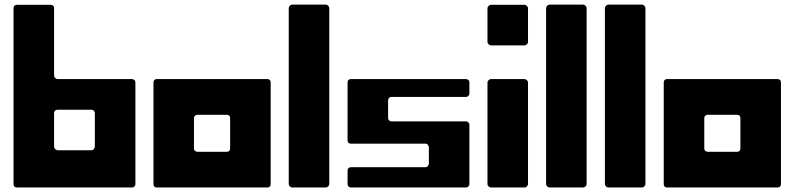

<svg xmlns="http://www.w3.org/2000/svg" viewBox="-20 -831 3521 851"><path d="M235.4 -480.5Q317.4 -480.5 400.4 -480.5Q482.4 -480.5 565.4 -480.5Q568.4 -480.5 570.3 -479.5Q573.2 -478.5 575.2 -476.6Q578.1 -474.6 579.1 -471.7Q580.1 -468.8 580.1 -465.8Q580.1 -353.5 580.1 -240.2Q580.1 -127.9 580.1 -14.6Q580.1 -11.7 579.1 -8.8Q578.1 -6.8 575.2 -3.9Q573.2 -2 570.3 -1Q568.4 0 565.4 0Q437.5 0 309.6 0Q182.6 0 54.7 0Q51.8 0 48.8 -1Q46.9 -2 43.9 -3.9Q42 -6.8 41 -8.8Q40 -11.7 40 -14.6Q40 -210 40 -405.3Q40 -599.6 40 -794.9Q40 -797.9 41 -800.8Q42 -803.7 43.9 -805.7Q46.9 -807.6 48.8 -808.6Q51.8 -809.6 54.7 -809.6Q92.8 -809.6 129.9 -809.6Q168 -809.6 205.1 -809.6Q208 -809.6 210.9 -808.6Q213.9 -807.6 215.8 -805.7Q217.8 -803.7 218.8 -800.8Q219.7 -797.9 219.7 -794.9Q219.7 -719.7 219.7 -645.5Q219.7 -570.3 219.7 -496.1Q219.7 -493.2 220.7 -490.2Q222.7 -487.3 224.6 -485.4Q226.6 -483.4 229.5 -481.4Q231.4 -480.5 235.4 -480.5ZM384.8 -165Q384.8 -165 384.8 -165Q384.8 -165 384.8 -165Q387.7 -165 390.6 -166Q393.6 -168 395.5 -169.9Q397.5 -171.9 398.4 -174.8Q399.4 -176.8 400.4 -179.7Q400.4 -217.8 400.4 -254.9Q400.4 -293 400.4 -330.1Q400.4 -333 398.4 -335.9Q397.5 -338.9 395.5 -340.8Q393.6 -342.8 390.6 -343.8Q387.7 -344.7 384.8 -344.7Q347.7 -344.7 309.6 -344.7Q272.5 -344.7 235.4 -344.7Q231.4 -344.7 229.5 -343.8Q226.6 -342.8 224.6 -340.8Q222.7 -338.9 220.7 -335.9Q219.7 -333 219.7 -330.1Q219.7 -293 219.7 -254.9Q219.7 -217.8 219.7 -179.7Q219.7 -176.8 221.7 -174.8Q222.7 -171.9 224.6 -169.9Q226.6 -168 229.5 -167Q232.4 -165 235.4 -165Q272.5 -165 309.6 -165Q347.7 -165 384.8 -165Z M660.2 -465.8Q660.2 -468.8 661.1 -471.7Q662.1 -473.6 664.1 -476.6Q667 -478.5 668.9 -479.5Q671.9 -480.5 674.8 -480.5Q797.9 -480.5 919.9 -480.5Q1042 -480.5 1165 -480.5Q1168 -480.5 1170.9 -479.5Q1172.9 -478.5 1175.8 -476.6Q1177.7 -474.6 1178.7 -471.7Q1179.7 -468.8 1179.7 -465.8Q1179.7 -352.5 1179.7 -240.2Q1179.7 -127.9 1179.7 -14.6Q1179.7 -11.7 1178.7 -8.8Q1177.7 -6.8 1175.8 -3.9Q1173.8 -2 1170.9 -1Q1168 0 1165 0Q1043 0 919.9 0Q797.9 0 674.8 0Q671.9 0 668.9 -1Q667 -2 664.1 -3.9Q662.1 -6.8 661.1 -8.8Q660.2 -11.7 660.2 -14.6Q660.2 -127.9 660.2 -240.2Q660.2 -352.5 660.2 -465.8ZM839.8 -172.9Q839.8 -169.9 840.8 -167Q842.8 -165 844.7 -162.1Q846.7 -160.2 849.6 -159.2Q851.6 -158.2 855.5 -158.2Q887.7 -158.2 919.9 -158.2Q952.1 -158.2 985.4 -158.2Q988.3 -158.2 991.2 -159.2Q993.2 -160.2 996.1 -162.1Q998 -165 999 -167Q1000 -169.9 1000 -172.9Q1000 -207 1000 -240.2Q1000 -273.4 1000 -307.6Q1000 -310.5 999 -313.5Q998 -315.4 996.1 -318.4Q993.2 -320.3 991.2 -321.3Q988.3 -322.3 985.4 -322.3Q952.1 -322.3 919.9 -322.3Q887.7 -322.3 855.5 -322.3Q851.6 -322.3 849.6 -321.3Q846.7 -320.3 844.7 -318.4Q842.8 -315.4 840.8 -313.5Q839.8 -310.5 839.8 -307.6Q839.8 -273.4 839.8 -240.2Q839.8 -207 839.8 -172.9Z M1259.8 -794.9Q1259.8 -800.8 1264.6 -805.7Q1269.5 -810.5 1274.4 -810.5Q1312.5 -810.5 1349.6 -810.5Q1387.7 -810.5 1424.8 -810.5Q1429.7 -810.5 1434.6 -805.7Q1439.5 -800.8 1439.5 -794.9Q1439.5 -599.6 1439.5 -405.3Q1439.5 -210 1439.5 -14.6Q1439.5 -9.8 1434.6 -4.9Q1429.7 0 1424.8 0Q1387.7 0 1349.6 0Q1312.5 0 1274.4 0Q1269.5 0 1264.6 -4.9Q1259.8 -9.8 1259.8 -14.6Q1259.8 -210 1259.8 -405.3Q1259.8 -599.6 1259.8 -794.9Z M2060.5 -417Q2060.5 -413.1 2059.6 -411.1Q2058.6 -408.2 2055.7 -406.2Q2053.7 -403.3 2050.8 -402.3Q2048.8 -401.4 2045.9 -401.4Q1962.9 -401.4 1880.9 -401.4Q1797.9 -401.4 1715.8 -401.4Q1711.9 -401.4 1710 -400.4Q1707 -399.4 1705.1 -397.5Q1703.1 -394.5 1701.2 -392.6Q1700.2 -389.6 1700.2 -386.7Q1700.2 -367.2 1700.2 -347.7Q1700.2 -327.1 1700.2 -307.6Q1700.2 -304.7 1701.2 -301.8Q1703.1 -299.8 1705.1 -296.9Q1707 -294.9 1710 -293.9Q1711.9 -293 1715.8 -293Q1797.9 -293 1880.9 -293Q1962.9 -293 2045.9 -293Q2048.8 -293 2050.8 -292Q2053.7 -291 2055.7 -288.1Q2058.6 -286.1 2059.6 -283.2Q2060.5 -281.2 2060.5 -277.3Q2060.5 -211.9 2060.5 -146.5Q2060.5 -81.1 2060.5 -14.6Q2060.5 -11.7 2059.6 -9.8Q2058.6 -6.8 2055.7 -4.9Q2053.7 -2 2050.8 -1Q2048.8 0 2045.9 0Q1918 0 1790 0Q1663.1 0 1535.2 0Q1532.2 0 1529.3 -1Q1527.3 -2 1524.4 -4.9Q1522.5 -6.8 1521.5 -9.8Q1520.5 -11.7 1520.5 -14.6Q1520.5 -30.3 1520.5 -44.9Q1520.5 -60.5 1520.5 -75.2Q1520.5 -78.1 1521.5 -81.1Q1522.5 -83 1524.4 -85.9Q1527.3 -87.9 1529.3 -88.9Q1532.2 -89.8 1535.2 -89.8Q1618.2 -89.8 1700.2 -89.8Q1783.2 -89.8 1865.2 -89.8Q1868.2 -89.8 1871.1 -90.8Q1874 -91.8 1876 -94.7Q1877.9 -96.7 1878.9 -99.6Q1880.9 -101.6 1880.9 -105.5Q1880.9 -124 1880.9 -141.6Q1880.9 -160.2 1880.9 -178.7Q1880.9 -181.6 1878.9 -184.6Q1877.9 -187.5 1876 -189.5Q1874 -191.4 1871.1 -193.4Q1868.2 -194.3 1865.2 -194.3Q1783.2 -194.3 1700.2 -194.3Q1618.2 -194.3 1535.2 -194.3Q1532.2 -194.3 1529.3 -195.3Q1527.3 -196.3 1524.4 -198.2Q1522.5 -200.2 1521.5 -203.1Q1520.5 -206.1 1520.5 -209Q1520.5 -273.4 1520.5 -336.9Q1520.5 -401.4 1520.5 -465.8Q1520.5 -468.8 1521.5 -471.7Q1522.5 -473.6 1524.4 -476.6Q1527.3 -478.5 1529.3 -479.5Q1532.2 -480.5 1535.2 -480.5Q1663.1 -480.5 1790 -480.5Q1918 -480.5 2045.9 -480.5Q2048.8 -480.5 2050.8 -479.5Q2053.7 -478.5 2055.7 -476.6Q2058.6 -473.6 2059.6 -471.7Q2060.5 -468.8 2060.5 -465.8Q2060.5 -453.1 2060.5 -441.4Q2060.5 -428.7 2060.5 -417Z M2140.6 -465.8Q2140.6 -470.7 2145.5 -475.6Q2150.4 -480.5 2155.3 -480.5Q2193.4 -480.5 2230.5 -480.5Q2268.6 -480.5 2305.7 -480.5Q2310.5 -480.5 2315.4 -475.6Q2320.3 -470.7 2320.3 -465.8Q2320.3 -352.5 2320.3 -240.2Q2320.3 -127 2320.3 -14.6Q2320.3 -9.8 2315.4 -4.9Q2310.5 0 2305.7 0Q2268.6 0 2230.5 0Q2193.4 0 2155.3 0Q2150.4 0 2145.5 -4.9Q2140.6 -9.8 2140.6 -14.6Q2140.6 -127 2140.6 -240.2Q2140.6 -352.5 2140.6 -465.8ZM2140.6 -794.9Q2140.6 -799.8 2145.5 -804.7Q2150.4 -809.6 2155.3 -809.6Q2193.4 -809.6 2230.5 -809.6Q2268.6 -809.6 2305.7 -809.6Q2310.5 -809.6 2315.4 -804.7Q2320.3 -799.8 2320.3 -794.9Q2320.3 -756.8 2320.3 -719.7Q2320.3 -682.6 2320.3 -644.5Q2320.3 -639.6 2315.4 -634.8Q2310.5 -629.9 2305.7 -629.9Q2268.6 -629.9 2230.5 -629.9Q2193.4 -629.9 2155.3 -629.9Q2150.4 -629.9 2145.5 -634.8Q2140.6 -639.6 2140.6 -644.5Q2140.6 -682.6 2140.6 -719.7Q2140.6 -756.8 2140.6 -794.9Z M2400.4 -794.9Q2400.4 -800.8 2405.3 -805.7Q2410.2 -810.5 2415 -810.5Q2453.1 -810.5 2490.2 -810.5Q2528.3 -810.5 2565.4 -810.5Q2570.3 -810.5 2575.2 -805.7Q2580.1 -800.8 2580.1 -794.9Q2580.1 -599.6 2580.1 -405.3Q2580.1 -210 2580.1 -14.6Q2580.1 -9.8 2575.2 -4.9Q2570.3 0 2565.4 0Q2528.3 0 2490.2 0Q2453.1 0 2415 0Q2410.2 0 2405.3 -4.9Q2400.4 -9.8 2400.4 -14.6Q2400.4 -210 2400.4 -405.3Q2400.4 -599.6 2400.4 -794.9Z M2661.1 -794.9Q2661.1 -800.8 2666 -805.7Q2670.9 -810.5 2675.8 -810.5Q2713.9 -810.5 2751 -810.5Q2789.1 -810.5 2826.2 -810.5Q2831.1 -810.5 2835.9 -805.7Q2840.8 -800.8 2840.8 -794.9Q2840.8 -599.6 2840.8 -405.3Q2840.8 -210 2840.8 -14.6Q2840.8 -9.8 2835.9 -4.9Q2831.1 0 2826.2 0Q2789.1 0 2751 0Q2713.9 0 2675.8 0Q2670.9 0 2666 -4.9Q2661.1 -9.8 2661.1 -14.6Q2661.1 -210 2661.1 -405.3Q2661.1 -599.6 2661.1 -794.9Z M2921.9 -465.8Q2921.9 -468.8 2922.9 -471.7Q2923.8 -473.6 2925.8 -476.6Q2928.7 -478.5 2930.7 -479.5Q2933.6 -480.5 2936.5 -480.5Q3059.6 -480.5 3181.6 -480.5Q3303.7 -480.5 3426.8 -480.5Q3429.7 -480.5 3432.6 -479.5Q3434.6 -478.5 3437.5 -476.6Q3439.5 -474.6 3440.4 -471.7Q3441.4 -468.8 3441.4 -465.8Q3441.4 -352.5 3441.4 -240.2Q3441.4 -127.9 3441.4 -14.6Q3441.4 -11.7 3440.4 -8.8Q3439.5 -6.8 3437.5 -3.9Q3435.5 -2 3432.6 -1Q3429.7 0 3426.8 0Q3304.7 0 3181.6 0Q3059.6 0 2936.5 0Q2933.6 0 2930.7 -1Q2928.7 -2 2925.8 -3.9Q2923.8 -6.8 2922.9 -8.8Q2921.9 -11.7 2921.9 -14.6Q2921.9 -127.9 2921.9 -240.2Q2921.9 -352.5 2921.9 -465.8ZM3101.6 -172.9Q3101.6 -169.9 3102.5 -167Q3104.5 -165 3106.4 -162.1Q3108.4 -160.2 3111.3 -159.2Q3113.3 -158.2 3117.2 -158.2Q3149.4 -158.2 3181.6 -158.2Q3213.9 -158.2 3247.1 -158.2Q3250 -158.2 3252.9 -159.2Q3254.9 -160.2 3257.8 -162.1Q3259.8 -165 3260.7 -167Q3261.7 -169.9 3261.7 -172.9Q3261.7 -207 3261.7 -240.2Q3261.7 -273.4 3261.7 -307.6Q3261.7 -310.5 3260.7 -313.5Q3259.8 -315.4 3257.8 -318.4Q3254.9 -320.3 3252.9 -321.3Q3250 -322.3 3247.1 -322.3Q3213.9 -322.3 3181.6 -322.3Q3149.4 -322.3 3117.2 -322.3Q3113.3 -322.3 3111.3 -321.3Q3108.4 -320.3 3106.4 -318.4Q3104.5 -315.4 3102.5 -313.5Q3101.6 -310.5 3101.6 -307.6Q3101.6 -273.4 3101.6 -240.2Q3101.6 -207 3101.6 -172.9Z"/></svg>

Font: pil love
Style: regular
Weight: 400
Designer: pierpaolo belleggia, riccardo antolini, manuela ilari
Foundry: pil communication
Version: Version 1.2